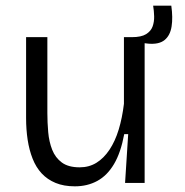

<svg xmlns="http://www.w3.org/2000/svg" viewBox="-20 -645 652 677"><path d="M244 12Q205 12 176 0Q147 -12 127 -33.5Q107 -55 95 -85.5Q83 -116 77.5 -152Q72 -188 72 -229V-514H147V-246Q147 -213 150 -179Q153 -145 164 -117Q175 -89 198 -72Q221 -55 261 -55Q294 -55 320 -71Q346 -87 366 -117Q386 -147 398.5 -188Q411 -229 417 -279V-514H490V-221V0H421L432 -172H418Q406 -107 382 -66.5Q358 -26 323 -7Q288 12 244 12ZM504 -491 443 -498 445 -514Q478 -514 495 -524.5Q512 -535 518 -551.5Q524 -568 523.5 -587.5Q523 -607 520 -625H584Q590 -583 585 -551.5Q580 -520 560.5 -504Q541 -488 504 -491Z"/></svg>

Font: Bricolage Grotesque Light
Style: Regular
Weight: 300
Designer: Mathieu Triay
Foundry: Atelier Triay
Version: Version 1.000;gftools[0.9.30]